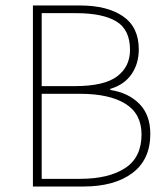

<svg xmlns="http://www.w3.org/2000/svg" viewBox="-20 -680 614 700"><path d="M100 0V-660H272Q371 -660 428.5 -620.5Q486 -581 486 -500Q486 -448 459.5 -409.5Q433 -371 382 -356V-352Q448 -342 488 -301.5Q528 -261 528 -192Q528 -98 462.5 -49Q397 0 284 0ZM132 -366H252Q360 -366 407 -401.5Q454 -437 454 -498Q454 -572 404 -602Q354 -632 258 -632H132ZM132 -28H272Q376 -28 436 -67Q496 -106 496 -190Q496 -265 437.5 -301.5Q379 -338 272 -338H132Z"/></svg>

Font: Assistant ExtraLight
Style: Regular
Weight: 200
Designer: Hebrew By Ben Nathan, Latin by Paul Hunt
Version: Version 3.000